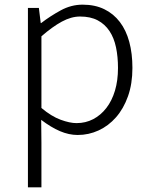

<svg xmlns="http://www.w3.org/2000/svg" viewBox="-20 -567 645 825"><path d="M147 -533 155 -468H157Q196 -498 241 -522.5Q286 -547 335 -547Q388 -547 428 -527.5Q468 -508 495 -472.5Q522 -437 535.5 -387Q549 -337 549 -275Q549 -207 530 -153.5Q511 -100 478.5 -63Q446 -26 403.5 -6.5Q361 13 314 13Q276 13 237.5 -3.5Q199 -20 157 -52L158 46V238H100V-533ZM158 -103Q201 -67 240.5 -52.5Q280 -38 309 -38Q348 -38 380.5 -55Q413 -72 437 -103Q461 -134 474 -177.5Q487 -221 487 -275Q487 -323 478.5 -363.5Q470 -404 450.5 -433.5Q431 -463 400 -479.5Q369 -496 324 -496Q286 -496 245.5 -474Q205 -452 158 -411Z"/></svg>

Font: Kinto Sans Light
Style: Regular
Weight: 300
Designer: Authors: Ryoko NISHIZUKA  (kana & ideographs); Paul D. Hunt (Latin, Greek & Cyrillic); Wenlong ZHANG  (bopomofo); Sandol
Foundry: Adobe Systems Incorporated, ookami Inc.
Version: Version 0.001